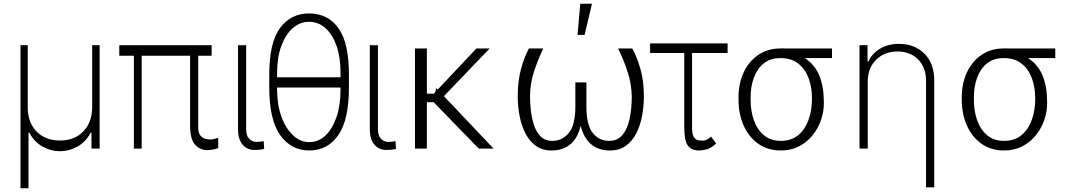

<svg xmlns="http://www.w3.org/2000/svg" viewBox="-20 -784 5643 1013"><path d="M88.1 209.2V-545.5H126.4V-217.3Q126.1 -138.8 172.4 -90.7Q218.8 -42.6 296.9 -42.6Q373.9 -42.6 420.1 -91.3Q466.3 -139.9 466.3 -217.3V-545.5H505.7V0H462.7V-83.8H458.5Q432.2 -35.2 388.7 -10.7Q345.2 13.8 296.9 13.8Q247.9 13.8 204.4 -10.7Q160.9 -35.2 134.6 -83.8H130.3V209.2Z M1096.6 -545.5V-490.1H1025.9V-111.2Q1025.6 -83.1 1036.8 -69.6Q1047.9 -56.1 1062.9 -52Q1077.8 -47.9 1088.8 -47.9Q1100.1 -47.9 1113.1 -51.5Q1126.1 -55 1131.4 -57.9V-2.5Q1126.1 -0.7 1111.2 3.4Q1096.2 7.5 1071.4 8.2Q1035.5 7.5 1009.2 -20.6Q983 -48.7 983 -123.6V-490.1H727.6V0H686.4V-490.1H609.4V-545.5Z M1235.8 -545.5H1278.8V-101.9Q1278.8 -68.5 1294.6 -52Q1310.4 -35.5 1331.7 -35.5Q1346.9 -35.5 1357.8 -37.1Q1368.6 -38.7 1371.1 -39.8L1373.9 1.8Q1369.3 3.2 1356 5.1Q1342.7 7.1 1321.7 7.1Q1284.4 7.1 1260.1 -20.8Q1235.8 -48.7 1235.8 -101.9Z M1821 -386.7V-325.6Q1821.4 -152.7 1765.1 -71.4Q1708.8 9.9 1611.9 9.9Q1516 9.9 1458.1 -71.4Q1400.2 -152.7 1400.6 -325.6V-386.7Q1400.2 -558.9 1457.2 -636Q1514.2 -713.1 1610.4 -713.1Q1709.5 -713.1 1765.4 -635.7Q1821.4 -558.2 1821 -386.7ZM1441.8 -376.4H1776.6V-398.8Q1777 -480.5 1755.9 -541.2Q1734.7 -601.9 1697.3 -635.5Q1659.8 -669 1610.4 -669Q1563.9 -669 1525.7 -636.4Q1487.6 -603.7 1464.8 -543.1Q1442.1 -482.6 1441.8 -398.8ZM1776.6 -312.1V-322.1H1441.8V-312.1Q1442.1 -229.4 1465.4 -166.7Q1488.6 -104 1527.2 -69.1Q1565.7 -34.1 1611.9 -34.1Q1661.2 -34.1 1698.3 -70Q1735.4 -105.8 1756.2 -168.7Q1777 -231.5 1776.6 -312.1Z M1931.1 -545.5H1974.1V-101.9Q1974.1 -68.5 1989.9 -52Q2005.7 -35.5 2027 -35.5Q2042.3 -35.5 2053.1 -37.1Q2063.9 -38.7 2066.4 -39.8L2069.2 1.8Q2064.6 3.2 2051.3 5.1Q2038 7.1 2017 7.1Q1979.8 7.1 1955.4 -20.8Q1931.1 -48.7 1931.1 -101.9Z M2232.2 -528.4V-289.8H2269.2L2275.9 -296.9L2282 -319.2L2289.4 -311.4L2493.3 -528.4H2563.6L2322.1 -276.6L2584.2 0H2506L2268.1 -244.7H2232.2V0H2169.4V-528.4Z M3241.1 -528.4H3316.1Q3340.6 -483.7 3358.8 -420.5Q3377.1 -357.2 3377.1 -277Q3377.1 -223.4 3367.5 -172.2Q3358 -121.1 3336.8 -79.9Q3315.7 -38.7 3281.4 -14.4Q3247.2 9.9 3198.2 9.9Q3136.4 9.9 3097.7 -23.8Q3058.9 -57.5 3043.7 -120.7Q3029.1 -57.5 2990.6 -23.8Q2952.1 9.9 2889.2 9.9Q2841.3 9.9 2807.5 -14.4Q2773.8 -38.7 2752.5 -79.7Q2731.2 -120.7 2721.4 -171.9Q2711.6 -223 2711.6 -277Q2711.6 -356.2 2728.7 -419.6Q2745.7 -483 2770.6 -528.4H2846.2Q2818.2 -469.1 2797.2 -405.5Q2776.3 -342 2776.6 -277Q2776.6 -210.2 2788.2 -156.6Q2799.7 -103 2825.3 -71.7Q2850.9 -40.5 2892.8 -40.8Q2945.7 -40.5 2980.6 -81.9Q3015.6 -123.2 3015.6 -222.7V-349.1H3073.9V-222.7Q3073.9 -123.2 3107.8 -81.9Q3141.7 -40.5 3193.9 -40.8Q3237.6 -40.5 3263.8 -71.6Q3290.1 -102.6 3301.7 -156.2Q3313.2 -209.9 3313.2 -277Q3311.8 -342 3291.2 -405.2Q3270.6 -468.4 3241.1 -528.4ZM3027 -599.8 3041.5 -764.2H3103.3L3064.3 -599.8Z M3818.9 -555V-504.3H3631.4V-110.4Q3631.4 -75.6 3640.6 -61.3Q3649.9 -46.9 3662.5 -44.4Q3675.1 -41.9 3685 -42.3Q3688.6 -42.3 3690 -42.3Q3700.3 -42.3 3713.2 -49.5Q3726.2 -56.8 3731.2 -63.6L3758.5 -27Q3732.6 -2.8 3709.9 3.6Q3687.1 9.9 3667.3 9.9Q3626.8 9.9 3608.3 -17.2Q3589.8 -44.4 3590.2 -116.5V-504.3H3409.8V-555Z M3876.4 -258.5V-269.9Q3876.4 -343 3903.4 -401.5Q3930.4 -459.9 3980.3 -494.1Q4030.2 -528.4 4098 -528.4Q4108 -529.5 4117.2 -528.4H4369.7V-477.6H4225.9Q4279.1 -443.2 4302.7 -385.3Q4326.3 -327.4 4326.7 -248.6V-238.6Q4326.7 -193.9 4311.3 -149.7Q4295.8 -105.5 4266.5 -69.4Q4237.2 -33.4 4195.1 -11.7Q4153.1 9.9 4099.4 9.9Q4030.5 9.9 3980.5 -25.6Q3930.4 -61.1 3903.4 -122Q3876.4 -182.9 3876.4 -258.5ZM3940.3 -269.9V-258.5Q3940 -201 3957 -151.3Q3974.1 -101.6 4009.6 -71.2Q4045.1 -40.8 4099.4 -40.8Q4155.5 -40.8 4191.8 -71.2Q4228 -101.6 4245.7 -151.3Q4263.5 -201 4263.8 -258.5V-269.9Q4263.5 -325.3 4245.7 -372.7Q4228 -420.1 4191.4 -448.9Q4154.8 -477.6 4098 -477.6Q4043.7 -477.6 4008.7 -448.9Q3973.7 -420.1 3956.9 -372.7Q3940 -325.3 3940.3 -269.9Z M4558.2 -353.7V0H4514.9V-545.5H4557.2V-459.2H4561.4Q4580.6 -501.4 4622.9 -527Q4665.1 -552.6 4723.4 -552.6Q4805.8 -552.6 4857.4 -500.9Q4909.1 -449.2 4909.1 -359.7V204.5H4865.8V-358Q4865.8 -427.6 4824.4 -470Q4783 -512.4 4715.2 -512.4Q4647 -512.4 4602.6 -468.8Q4558.2 -425.1 4558.2 -353.7Z M5054.3 -258.5V-269.9Q5054.3 -343 5081.3 -401.5Q5108.3 -459.9 5158.2 -494.1Q5208.1 -528.4 5275.9 -528.4Q5285.9 -529.5 5295.1 -528.4H5547.6V-477.6H5403.8Q5457 -443.2 5480.6 -385.3Q5504.3 -327.4 5504.6 -248.6V-238.6Q5504.6 -193.9 5489.2 -149.7Q5473.7 -105.5 5444.4 -69.4Q5415.1 -33.4 5373 -11.7Q5331 9.9 5277.3 9.9Q5208.5 9.9 5158.4 -25.6Q5108.3 -61.1 5081.3 -122Q5054.3 -182.9 5054.3 -258.5ZM5118.3 -269.9V-258.5Q5117.9 -201 5134.9 -151.3Q5152 -101.6 5187.5 -71.2Q5223 -40.8 5277.3 -40.8Q5333.5 -40.8 5369.7 -71.2Q5405.9 -101.6 5423.7 -151.3Q5441.4 -201 5441.8 -258.5V-269.9Q5441.4 -325.3 5423.7 -372.7Q5405.9 -420.1 5369.3 -448.9Q5332.7 -477.6 5275.9 -477.6Q5221.6 -477.6 5186.6 -448.9Q5151.6 -420.1 5134.8 -372.7Q5117.9 -325.3 5118.3 -269.9Z"/></svg>

Font: Inter Extra Light BETA
Style: Regular
Weight: 200
Designer: Rasmus Andersson
Foundry: rsms
Version: Version 3.011;git-f93a4a705